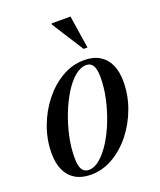

<svg xmlns="http://www.w3.org/2000/svg" viewBox="-136 -803 747 899"><g transform="rotate(-20 237.5 -353.5)"><path d="M312.5 -504.5Q358.5 -504.5 389.8 -485.8Q421 -467 437 -432Q453 -397 453 -348Q453 -281 429.8 -217Q406.5 -153 366 -101.5Q325.5 -50 273 -19.5Q220.5 11 162 11Q116.5 11 85 -7.8Q53.5 -26.5 37.5 -61.5Q21.5 -96.5 21.5 -145.5Q21.5 -212.5 44.8 -276.2Q68 -340 108.5 -391.5Q149 -443 201.5 -473.8Q254 -504.5 312.5 -504.5ZM160.5 -13.5Q188 -13.5 216.2 -37.5Q244.5 -61.5 270 -102Q295.5 -142.5 315.5 -193.2Q335.5 -244 347.2 -298Q359 -352 359 -403Q359 -442.5 348.2 -461Q337.5 -479.5 314 -479.5Q286.5 -479.5 258 -455.8Q229.5 -432 204.2 -391.5Q179 -351 159 -300.2Q139 -249.5 127.2 -195.2Q115.5 -141 115.5 -90.5Q115.5 -51 126.2 -32.2Q137 -13.5 160.5 -13.5ZM349 -554.5H330L229 -712.5L230 -718H324Z"/></g></svg>

Font: Newsreader 60pt Medium
Style: Italic
Weight: 500
Italic angle: -17°
Designer: Hugues Gentile
Foundry: Production Type
Version: Version 1.003